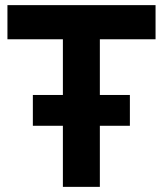

<svg xmlns="http://www.w3.org/2000/svg" viewBox="-20 -728 635 748"><path d="M225 0V-238H108V-358H225V-575H9V-708H586V-575H369V-358H486V-238H369V0Z"/></svg>

Font: Onest
Style: Bold
Weight: 700
Designer: Dmitri Voloshin, Andrey Kudryavtsev
Foundry: Dmitri Voloshin, Andrey Kudryavtsev
Version: Version 1.000;gftools[0.9.33]